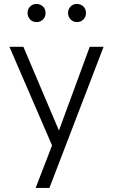

<svg xmlns="http://www.w3.org/2000/svg" viewBox="-20 -724 560 948"><path d="M224 204H156L237 -6L26.5 -493H95.5L271 -79.5L423 -493H491.5ZM160.5 -615Q140.5 -615 128.2 -628.5Q116 -642 116 -660Q116 -679 128.8 -691.8Q141.5 -704.5 160.5 -704.5Q178 -704.5 191.5 -692.5Q205 -680.5 205 -660Q205 -639.5 191.8 -627.2Q178.5 -615 160.5 -615ZM360 -615Q341.5 -615 328.8 -628Q316 -641 316 -660Q316 -678 328 -691.2Q340 -704.5 360 -704.5Q377.5 -704.5 391 -692.5Q404.5 -680.5 404.5 -660Q404.5 -639.5 391.2 -627.2Q378 -615 360 -615Z"/></svg>

Font: Acari Sans Neue
Style: Regular
Weight: 400
Designer: Alfredo Marco Pradil (font), Cristiano Sobral (main changes)
Foundry: Hanken Design Co. (font), Cristiano Sobral (main changes)
Version: Version 2.459;March 19, 2022;FontCreator 14.0.0.2808 64-bit;